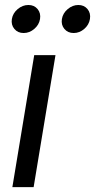

<svg xmlns="http://www.w3.org/2000/svg" viewBox="-20 -769 390 789"><path d="M30.8 0 120.6 -542.5H208L118.2 0ZM282.7 -633.3Q258.8 -633.3 244.6 -650.1Q230.5 -667 234.4 -690.9Q238.3 -714.8 258.3 -731.7Q278.3 -748.5 301.8 -748.5Q325.7 -748.5 339.6 -731.7Q353.5 -714.8 349.6 -690.9Q345.7 -667 326.2 -650.1Q306.6 -633.3 282.7 -633.3ZM77.1 -633.3Q53.2 -633.3 39.1 -650.1Q24.9 -667 28.8 -690.9Q32.7 -714.8 52.7 -731.7Q72.8 -748.5 96.7 -748.5Q120.6 -748.5 134.5 -731.7Q148.4 -714.8 144.5 -690.9Q140.6 -667 120.8 -650.1Q101.1 -633.3 77.1 -633.3Z"/></svg>

Font: Inter 16pt
Style: Italic
Weight: 400
Italic angle: -9.3988°
Version: Version 4.001;git-66647c0bb